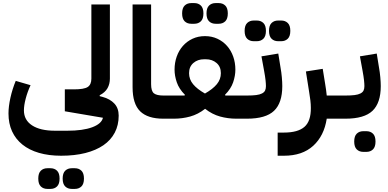

<svg xmlns="http://www.w3.org/2000/svg" viewBox="-20 -769 2517 1244"><path d="M376 240Q296 240 232.5 221.5Q169 203 125 167.5Q81 132 58 81.5Q35 31 35 -34Q35 -79 47.5 -135.5Q60 -192 82 -245L178 -217Q158 -174 146.5 -130Q135 -86 135 -54Q135 9 188 43.5Q241 78 336 78H416Q517 78 577.5 55.5Q638 33 647 -6L400 -48V-190H459Q525 -190 548.5 -205.5Q572 -221 572 -260V-740H692V-260Q692 -225 676.5 -197.5Q661 -170 626 -152V-146L645 -141Q693 -128 721 -98Q749 -68 749 -20Q749 42 723.5 90.5Q698 139 650 172Q602 205 533 222.5Q464 240 376 240ZM445 455Q419 455 402.5 439Q386 423 386 388Q386 353 402.5 337Q419 321 445 321H465Q491 321 507.5 337Q524 353 524 388Q524 423 507.5 439Q491 455 465 455ZM287 455Q261 455 244.5 439Q228 423 228 388Q228 353 244.5 337Q261 321 287 321H307Q333 321 349.5 337Q366 353 366 388Q366 423 349.5 439Q333 455 307 455Z M1038 0Q937 0 888 -48Q839 -96 839 -204V-740H959V-224Q959 -179 977 -164.5Q995 -150 1039 -150H1069V-30L1039 0Z M1039 -120 1069 -150H1176L1178 -155Q1140 -193 1125.5 -235.5Q1111 -278 1111 -318Q1111 -363 1125 -402.5Q1139 -442 1165 -471.5Q1191 -501 1227.5 -518Q1264 -535 1308 -535Q1352 -535 1388.5 -518Q1425 -501 1451 -471.5Q1477 -442 1491 -402.5Q1505 -363 1505 -318Q1505 -278 1490.5 -235.5Q1476 -193 1438 -155L1440 -150H1551V-30L1521 0H1511Q1457 0 1406 -14Q1355 -28 1309 -64Q1263 -28 1212 -14Q1161 0 1107 0H1039ZM1308 -163Q1359 -192 1385 -223.5Q1411 -255 1411 -295Q1411 -337 1383 -361Q1355 -385 1314 -385H1302Q1261 -385 1233 -361Q1205 -337 1205 -295Q1205 -255 1231 -223.5Q1257 -192 1308 -163ZM1377 -615Q1351 -615 1334.5 -631Q1318 -647 1318 -682Q1318 -717 1334.5 -733Q1351 -749 1377 -749H1397Q1423 -749 1439.5 -733Q1456 -717 1456 -682Q1456 -647 1439.5 -631Q1423 -615 1397 -615ZM1219 -615Q1193 -615 1176.5 -631Q1160 -647 1160 -682Q1160 -717 1176.5 -733Q1193 -749 1219 -749H1239Q1265 -749 1281.5 -733Q1298 -717 1298 -682Q1298 -647 1281.5 -631Q1265 -615 1239 -615Z M1521 -120 1551 -150H1580Q1616 -150 1639.5 -153Q1663 -156 1677.5 -163.5Q1692 -171 1697.5 -182.5Q1703 -194 1703 -211Q1703 -226 1700.5 -249.5Q1698 -273 1691 -311L1674 -404L1783 -422L1798 -329Q1803 -302 1806 -269Q1809 -236 1809 -211Q1809 -102 1755.5 -51Q1702 0 1580 0H1521ZM1782 -502Q1756 -502 1739.5 -518Q1723 -534 1723 -569Q1723 -604 1739.5 -620Q1756 -636 1782 -636H1802Q1828 -636 1844.5 -620Q1861 -604 1861 -569Q1861 -534 1844.5 -518Q1828 -502 1802 -502ZM1624 -502Q1598 -502 1581.5 -518Q1565 -534 1565 -569Q1565 -604 1581.5 -620Q1598 -636 1624 -636H1644Q1670 -636 1686.5 -620Q1703 -604 1703 -569Q1703 -534 1686.5 -518Q1670 -502 1644 -502Z M1779 90H1819Q1910 90 1952.5 53Q1995 16 1994 -70Q1994 -93 1991 -118.5Q1988 -144 1983 -173L1962 -306L2071 -323L2086 -230Q2090 -208 2092.5 -188Q2095 -168 2097 -150H2189V-30L2159 0H2097Q2080 111 2009.5 175.5Q1939 240 1820 240H1779Z M2159 -120 2189 -150H2218Q2254 -150 2277.5 -153Q2301 -156 2315.5 -163.5Q2330 -171 2335.5 -182.5Q2341 -194 2341 -211Q2341 -226 2338.5 -249.5Q2336 -273 2329 -311L2312 -404L2421 -422L2436 -329Q2441 -302 2444 -269Q2447 -236 2447 -211Q2447 -102 2393.5 -51Q2340 0 2218 0H2159ZM2334 215Q2308 215 2291.5 199Q2275 183 2275 148Q2275 113 2291.5 97Q2308 81 2334 81H2354Q2380 81 2396.5 97Q2413 113 2413 148Q2413 183 2396.5 199Q2380 215 2354 215Z"/></svg>

Font: IBM Plex Arabic
Style: Bold
Weight: 700
Designer: Mike Abbink, Paul van der Laan, Pieter van Rosmalen, Wael Morcos, Khajak Apelian
Foundry: Bold Monday
Version: Version 1.0